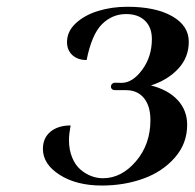

<svg xmlns="http://www.w3.org/2000/svg" viewBox="-20 -808 589 579"><path d="M290.5 -270.5Q346.2 -270.5 389.9 -321.5Q433.6 -372.6 433.6 -445.8Q433.6 -488.3 414.1 -512.2Q394.5 -536.1 360.4 -536.1H327.1Q321.3 -536.1 317.9 -539.1Q314.5 -542 314.5 -545.9Q314.5 -551.8 318.1 -555.2Q321.8 -558.6 325.7 -558.6L346.2 -558.1Q379.9 -558.1 408.9 -597.7Q438 -637.2 438 -690.4Q438 -725.6 417.2 -745.6Q396.5 -765.6 360.4 -765.6Q318.4 -765.6 287.6 -735.1Q256.8 -704.6 241.2 -627Q214.4 -627 198.2 -641.8Q182.1 -656.7 182.1 -681.2Q182.1 -713.4 208.7 -738Q235.4 -762.7 276.4 -775.1Q317.4 -787.6 363.8 -787.6Q449.2 -787.6 499.3 -759Q549.3 -730.5 549.3 -682.1Q549.3 -635.3 517.8 -601.1Q486.3 -566.9 435.1 -550.3Q487.3 -537.1 515.9 -506.1Q544.4 -475.1 544.4 -431.6Q544.4 -375 507.1 -332.5Q469.7 -290 412.1 -269.3Q354.5 -248.5 287.1 -248.5Q210.4 -248.5 159.9 -280.8Q109.4 -313 109.4 -358.9Q109.4 -392.1 132.3 -410.9Q155.3 -429.7 192.9 -429.7Q188 -402.8 188 -386.2Q188 -356.4 197.5 -333.3Q207 -310.1 222.4 -296.9Q237.8 -283.7 255.1 -277.1Q272.5 -270.5 290.5 -270.5Z"/></svg>

Font: QumpellkaNo12
Style: Regular
Weight: 500
Designer: gluk (gluksza@wp.pl)
Foundry: gluk (gluksza@wp.pl)
Version: Version 00.480